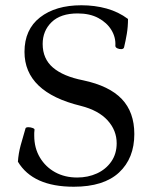

<svg xmlns="http://www.w3.org/2000/svg" viewBox="-20 -696 583 729"><path d="M260 13Q105 13 48 -82Q50 -113 58.5 -144.5Q67 -176 77 -209Q79 -213 87.5 -213Q96 -213 104 -210Q112 -207 111 -203Q110 -197 110 -191.5Q110 -186 110 -181Q110 -134 131.5 -98Q153 -62 189.5 -42Q226 -22 273 -22Q314 -22 348 -37.5Q382 -53 402.5 -82.5Q423 -112 423 -152Q423 -201 388.5 -239Q354 -277 287 -294Q73 -346 73 -499Q73 -584 132 -630Q191 -676 289 -676Q340 -676 385 -663.5Q430 -651 466 -624Q466 -594 461.5 -567.5Q457 -541 451 -516Q449 -510 441 -509.5Q433 -509 425.5 -512.5Q418 -516 418 -522Q420 -554 403 -582Q386 -610 353.5 -627.5Q321 -645 275 -645Q210 -645 176 -612Q142 -579 142 -529Q142 -473 181 -439.5Q220 -406 296 -391Q395 -370 442.5 -320Q490 -270 490 -187Q490 -95 432 -41Q374 13 260 13Z"/></svg>

Font: Junicode SmExp
Style: Regular
Weight: 400
Width: 6
Designer: Peter S. Baker
Version: Version 2.205; ttfautohint (v1.8.4)